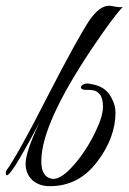

<svg xmlns="http://www.w3.org/2000/svg" viewBox="-45 -638 442 660"><path d="M309 -272C309 -252 303 -230 292 -205C272 -158 246 -115 215 -78C184 -41 159 -23 138 -23C135 -23 133 -23 131 -24C108 -29 97 -49 97 -84C97 -170 156 -300 273 -474C320 -544 355 -591 377 -614C372 -613 363 -613 352 -615C341 -617 336 -618 335 -618H330C329 -618 329 -618 329 -618C308 -618 286 -602 263 -569C235 -527 186 -438 116 -302C47 -166 0 -83 -23 -52C-24 -49 -25 -47 -25 -45C-25 -35 -22 -33 -15 -39C1 -54 36 -114 91 -217C59 -150 43 -103 43 -75C43 -28 77 2 126 2C193 2 247 -26 289 -82C331 -137 352 -194 352 -251C352 -267 348 -283 339 -300C326 -327 303 -344 268 -349C238 -359 214 -328 254 -329H262C293 -329 309 -310 309 -272Z"/></svg>

Font: VL Great Vibes
Style: Regular
Weight: 400
Designer: Robert E. Leuschke
Foundry: Robert E. Leuschke
Version: Version 1.001